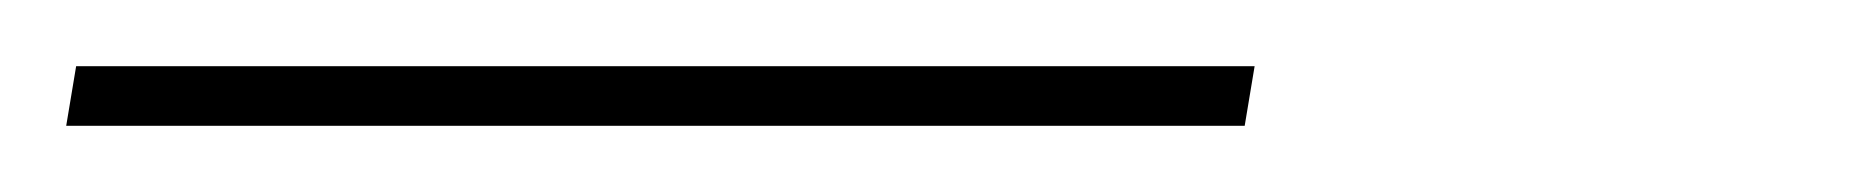

<svg xmlns="http://www.w3.org/2000/svg" viewBox="-40 177 560 58"><path d="M-20 215 -17 197H339L336 215Z"/></svg>

Font: Iosevka SS18 Thin
Style: Italic
Weight: 100
Italic angle: -9°
Monospace: yes
Designer: Belleve Invis
Foundry: Belleve Invis
Version: Version 25.1.1; ttfautohint (v1.8.4)